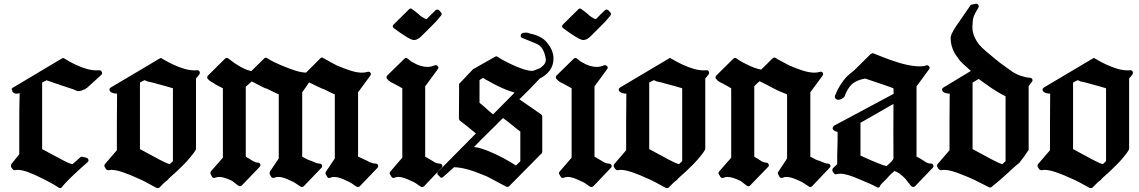

<svg xmlns="http://www.w3.org/2000/svg" viewBox="-20 -926 5974 1007"><path d="M511 -533Q519 -541 513 -550.5Q507 -560 498 -557H485Q462 -557 435 -564.5Q408 -572 374 -588Q348 -600 318 -619Q311 -624 304 -619L49 -467Q35 -461 46 -448Q43 -449 43 -449Q47 -442 53 -438.5Q59 -435 61 -435H69Q78 -435 83 -438Q81 -353 81 -275Q81 -198 81 -117L40 -66Q38 -63 37.5 -57.5Q37 -52 39 -49L46 -39Q52 -31 61 -34Q63 -35 75 -35Q114 -35 206 12Q224 21 244.5 32Q265 43 288 58Q298 65 306 54Q314 43 332.5 24Q351 5 380 -22Q391 -32 405 -45Q419 -58 439 -75Q446 -81 443.5 -89Q441 -97 432 -99L412 -104Q409 -104 405.5 -103.5Q402 -103 400 -100Q391 -91 380.5 -82.5Q370 -74 360 -65Q345 -67 308.5 -86.5Q272 -106 201 -144V-493Q207 -497 213.5 -499.5Q220 -502 224 -505Q258 -493 295 -480.5Q332 -468 366 -457Q382 -448 393 -448Q403 -448 425 -458Q427 -459 428 -459.5Q429 -460 434 -465V-463Z M1025 -535Q1031 -545 1025.5 -552.5Q1020 -560 1010 -557H998Q954 -557 887 -588Q874 -594 860 -601.5Q846 -609 829 -619Q825 -624 817 -619L561 -467Q554 -462 554 -457Q554 -439 587 -435H594Q593 -357 593 -285Q593 -213 593 -138L531 -66Q528 -63 527.5 -57.5Q527 -52 530 -49L536 -39Q544 -31 553 -34Q554 -35 566 -35Q587 -35 623.5 -23Q660 -11 709 12Q726 19 747.5 30.5Q769 42 800 59Q809 63 817 57Q826 47 836.5 37Q847 27 859 18Q866 9 875 1.5Q884 -6 893 -15V-14Q946 -63 974 -96Q1002 -129 1008 -144V-514ZM887 -81 870 -65Q854 -69 816 -89Q778 -109 714 -144V-493Q720 -497 726 -499.5Q732 -502 737 -505Q739 -503 738 -505Q737 -507 753 -499Q763 -497 774 -494.5Q785 -492 798 -488Q832 -479 853 -473Q874 -467 887 -463Z M1960 -46Q1966 -53 1962.5 -60.5Q1959 -68 1949 -68Q1937 -68 1915 -77H1916Q1906 -83 1895 -87.5Q1884 -92 1873 -98Q1867 -100 1864.5 -101.5Q1862 -103 1858 -104V-442L1922 -529Q1928 -538 1922.5 -545Q1917 -552 1908 -549Q1901 -547 1893.5 -546Q1886 -545 1876 -545Q1853 -545 1820.5 -555Q1788 -565 1746 -583Q1741 -586 1723.5 -595Q1706 -604 1687 -615Q1685 -618 1680.5 -619Q1676 -620 1673 -623Q1667 -627 1659 -619L1585 -545Q1559 -546 1528 -556Q1497 -566 1456 -583Q1437 -591 1419.5 -599.5Q1402 -608 1381 -621Q1372 -626 1365 -619Q1348 -603 1331.5 -586Q1315 -569 1298 -553Q1281 -557 1262.5 -565Q1244 -573 1221 -588Q1215 -592 1204.5 -599Q1194 -606 1178 -619Q1168 -626 1160 -618L1072 -531Q1066 -525 1067 -518Q1068 -511 1075 -507Q1075 -507 1079 -503Q1085 -499 1089 -496.5Q1093 -494 1099 -491Q1109 -483 1124 -476Q1139 -469 1149 -463V-99L1086 -27Q1081 -18 1086 -11L1092 1Q1094 6 1099.5 7Q1105 8 1109 6Q1118 2 1129 2Q1144 2 1162 8Q1180 14 1198 23Q1209 31 1230 48Q1241 54 1249 46L1342 -51Q1348 -58 1344.5 -65.5Q1341 -73 1332 -73Q1326 -73 1318 -76Q1310 -79 1304 -83Q1296 -88 1285.5 -94.5Q1275 -101 1269 -104V-472Q1279 -479 1286 -486Q1293 -493 1300 -499Q1308 -495 1317.5 -490.5Q1327 -486 1333 -482L1371 -463Q1374 -462 1376 -462Q1379 -462 1381 -460Q1400 -451 1416.5 -443Q1433 -435 1442 -431V-95L1395 -25Q1393 -18 1395 -11L1402 1Q1405 6 1410 7Q1415 8 1420 6Q1428 2 1439 2Q1456 2 1474 8.5Q1492 15 1515 27V26Q1521 29 1530 35Q1539 41 1555 52Q1565 58 1573 51L1666 -46Q1672 -52 1668.5 -60Q1665 -68 1655 -68Q1648 -68 1635.5 -72.5Q1623 -77 1611 -83Q1608 -83 1602.5 -85.5Q1597 -88 1594 -89Q1588 -92 1579.5 -96.5Q1571 -101 1565 -104V-442Q1574 -455 1583.5 -468Q1593 -481 1601 -494Q1626 -481 1642 -474Q1658 -467 1670 -461Q1674 -459 1676 -459Q1679 -459 1681 -457Q1698 -448 1712.5 -441.5Q1727 -435 1736 -431V-95L1689 -25Q1685 -18 1689 -11L1696 1Q1702 12 1713 6Q1721 2 1733 2Q1748 2 1766.5 8.5Q1785 15 1808 27V26Q1814 29 1823.5 35Q1833 41 1848 52Q1858 58 1867 51Z M2293 -844Q2297 -848 2296.5 -853.5Q2296 -859 2292 -862L2283 -872Q2275 -879 2265 -873Q2253 -862 2241.5 -850Q2230 -838 2218 -826Q2209 -826 2186 -842L2187 -841Q2178 -850 2173.5 -853.5Q2169 -857 2164 -861Q2158 -866 2152 -870.5Q2146 -875 2140 -879Q2132 -885 2124 -876L2045 -798Q2034 -787 2046 -778Q2129 -716 2151 -716Q2171 -716 2192 -738L2267 -813ZM2296 -46Q2303 -52 2299 -60Q2295 -68 2285 -68Q2269 -68 2250 -81Q2237 -88 2227 -94.5Q2217 -101 2210 -104V-473L2276 -563Q2283 -571 2276 -579Q2269 -587 2259 -583Q2241 -575 2221 -575Q2205 -575 2185 -581Q2165 -587 2149 -597Q2144 -599 2136.5 -604Q2129 -609 2119 -618Q2109 -626 2101 -618L2012 -531Q2006 -525 2007.5 -518Q2009 -511 2016 -507Q2016 -507 2019 -503Q2025 -499 2029 -496Q2033 -493 2039 -491Q2051 -485 2065 -477Q2079 -469 2090 -463V-99L2028 -27Q2020 -18 2026 -11L2033 1Q2036 6 2040.5 7Q2045 8 2050 6Q2058 2 2069 2Q2085 2 2103 8.5Q2121 15 2145 27V26Q2151 29 2160.5 35Q2170 41 2185 52Q2195 58 2204 51Z M2883 -620Q2883 -660 2851 -700Q2835 -721 2811 -733Q2787 -745 2759 -750Q2750 -755 2738 -755Q2734 -755 2730.5 -754.5Q2727 -754 2722 -753Q2712 -750 2711 -740Q2710 -730 2719 -727Q2756 -712 2778.5 -703Q2801 -694 2807 -689Q2835 -668 2843 -614Q2843 -593 2824 -578Q2815 -569 2801.5 -564Q2788 -559 2774 -554Q2730 -555 2655 -592Q2641 -599 2625 -607Q2609 -615 2590 -628Q2583 -633 2576 -628L2461 -563L2388 -486L2387 -305Q2387 -302 2388.5 -299Q2390 -296 2391 -294Q2413 -278 2434.5 -260Q2456 -242 2476 -226L2278 -26Q2269 -17 2278 -8L2287 1Q2294 11 2304 2L2362 -49Q2394 -48 2432.5 -37.5Q2471 -27 2518 -7Q2535 -1 2555 10.5Q2575 22 2601 35L2635 53Q2638 55 2643 54Q2648 53 2650 51L2819 -120Q2821 -120 2822.5 -123Q2824 -126 2824 -128V-315Q2824 -322 2818 -326Q2790 -346 2761.5 -365.5Q2733 -385 2704 -405Q2735 -435 2758.5 -459Q2782 -483 2811 -514Q2845 -531 2864 -557.5Q2883 -584 2883 -620ZM2679 -440 2566 -326Q2546 -342 2530.5 -356.5Q2515 -371 2495 -387V-506Q2501 -509 2504.5 -512Q2508 -515 2514 -518Q2517 -515 2524 -510.5Q2531 -506 2546 -499Q2555 -493 2566 -487.5Q2577 -482 2591 -475Q2617 -462 2639.5 -453.5Q2662 -445 2679 -440ZM2709 -80 2686 -58Q2653 -79 2621.5 -96Q2590 -113 2557 -127Q2530 -139 2508 -146Q2486 -153 2466 -155Q2488 -178 2506.5 -196.5Q2525 -215 2543 -232.5Q2561 -250 2579 -268Q2597 -286 2618 -307Q2642 -290 2664 -271.5Q2686 -253 2709 -236Z M3181 -844Q3185 -848 3184.5 -853.5Q3184 -859 3180 -862L3171 -872Q3163 -879 3153 -873Q3141 -862 3129.5 -850Q3118 -838 3106 -826Q3097 -826 3074 -842L3075 -841Q3066 -850 3061.5 -853.5Q3057 -857 3052 -861Q3046 -866 3040 -870.5Q3034 -875 3028 -879Q3020 -885 3012 -876L2933 -798Q2922 -787 2934 -778Q3017 -716 3039 -716Q3059 -716 3080 -738L3155 -813ZM3184 -46Q3191 -52 3187 -60Q3183 -68 3173 -68Q3157 -68 3138 -81Q3125 -88 3115 -94.5Q3105 -101 3098 -104V-473L3164 -563Q3171 -571 3164 -579Q3157 -587 3147 -583Q3129 -575 3109 -575Q3093 -575 3073 -581Q3053 -587 3037 -597Q3032 -599 3024.5 -604Q3017 -609 3007 -618Q2997 -626 2989 -618L2900 -531Q2894 -525 2895.5 -518Q2897 -511 2904 -507Q2904 -507 2907 -503Q2913 -499 2917 -496Q2921 -493 2927 -491Q2939 -485 2953 -477Q2967 -469 2978 -463V-99L2916 -27Q2908 -18 2914 -11L2921 1Q2924 6 2928.5 7Q2933 8 2938 6Q2946 2 2957 2Q2973 2 2991 8.5Q3009 15 3033 27V26Q3039 29 3048.5 35Q3058 41 3073 52Q3083 58 3092 51Z M3696 -535Q3702 -545 3696.5 -552.5Q3691 -560 3681 -557H3669Q3625 -557 3558 -588Q3545 -594 3531 -601.5Q3517 -609 3500 -619Q3496 -624 3488 -619L3232 -467Q3225 -462 3225 -457Q3225 -439 3258 -435H3265Q3264 -357 3264 -285Q3264 -213 3264 -138L3202 -66Q3199 -63 3198.5 -57.5Q3198 -52 3201 -49L3207 -39Q3215 -31 3224 -34Q3225 -35 3237 -35Q3258 -35 3294.5 -23Q3331 -11 3380 12Q3397 19 3418.5 30.5Q3440 42 3471 59Q3480 63 3488 57Q3497 47 3507.5 37Q3518 27 3530 18Q3537 9 3546 1.5Q3555 -6 3564 -15V-14Q3617 -63 3645 -96Q3673 -129 3679 -144V-514ZM3558 -81 3541 -65Q3525 -69 3487 -89Q3449 -109 3385 -144V-493Q3391 -497 3397 -499.5Q3403 -502 3408 -505Q3410 -503 3409 -505Q3408 -507 3424 -499Q3434 -497 3445 -494.5Q3456 -492 3469 -488Q3503 -479 3524 -473Q3545 -467 3558 -463Z M4331 -46Q4338 -52 4334.5 -60Q4331 -68 4321 -68Q4315 -68 4302.5 -72.5Q4290 -77 4277 -83Q4274 -83 4268 -85.5Q4262 -88 4259 -89Q4254 -92 4245 -96.5Q4236 -101 4230 -104V-442L4294 -529Q4300 -538 4295 -545Q4290 -552 4280 -549Q4274 -547 4266.5 -546Q4259 -545 4250 -545Q4226 -545 4193 -555Q4160 -565 4119 -583Q4114 -586 4096.5 -595Q4079 -604 4059 -615Q4056 -618 4046 -623Q4039 -627 4031 -619Q4017 -604 4001.5 -589.5Q3986 -575 3972 -561Q3939 -566 3887 -593Q3879 -597 3868 -603Q3857 -609 3844 -619Q3835 -626 3826 -618L3738 -531Q3732 -525 3733 -518Q3734 -511 3742 -507Q3740 -507 3744 -503Q3750 -499 3754.5 -496Q3759 -493 3765 -491Q3776 -485 3790.5 -477Q3805 -469 3815 -463V-99L3752 -27Q3745 -18 3751 -11L3758 1Q3760 6 3765.5 7Q3771 8 3776 6Q3783 2 3795 2Q3810 2 3828 8Q3846 14 3864 23Q3871 28 3878.5 34Q3886 40 3897 48Q3907 55 3915 46L4009 -51Q4015 -57 4011 -65Q4007 -73 3998 -73Q3992 -73 3984 -76Q3976 -79 3970 -83Q3963 -88 3952 -94.5Q3941 -101 3936 -104V-474Q3944 -482 3950 -488Q3956 -494 3964 -500L4006 -479L4036 -463Q4057 -452 4075 -444.5Q4093 -437 4108 -431V-95L4062 -25Q4057 -18 4062 -11L4068 1Q4071 6 4076.5 7Q4082 8 4086 6Q4093 2 4105 2Q4120 2 4139 8.5Q4158 15 4182 27V26Q4188 29 4196.5 35Q4205 41 4222 52Q4230 58 4239 51Z M4872 -46Q4878 -53 4875 -60.5Q4872 -68 4863 -68Q4845 -68 4827 -81H4828Q4814 -89 4805 -95Q4796 -101 4787 -104V-473L4853 -563Q4859 -571 4852.5 -578.5Q4846 -586 4837 -583Q4831 -580 4822.5 -579Q4814 -578 4802 -578Q4774 -578 4735 -586.5Q4696 -595 4649 -612Q4632 -618 4610.5 -626.5Q4589 -635 4561 -646Q4559 -648 4554.5 -646.5Q4550 -645 4547 -643L4461 -558Q4449 -548 4439 -540Q4429 -532 4423 -526Q4382 -483 4359 -423Q4357 -419 4359.5 -413.5Q4362 -408 4366 -406Q4370 -403 4372 -403Q4376 -403 4378 -403Q4391 -403 4408 -417Q4425 -463 4446 -482Q4459 -495 4478.5 -503Q4498 -511 4518 -514Q4555 -501 4592 -489Q4629 -477 4666 -463Q4666 -454 4666.5 -448.5Q4667 -443 4667 -434L4353 -266Q4351 -264 4349 -260Q4347 -256 4347 -254Q4347 -246 4355 -241Q4363 -236 4372 -234H4373Q4373 -210 4373 -188Q4373 -166 4372 -150Q4371 -132 4371 -110Q4371 -89 4371 -65L4350 -45Q4346 -41 4345.5 -36Q4345 -31 4347 -27L4353 -18Q4360 -9 4370 -13Q4379 -15 4388 -15Q4405 -15 4431.5 -7Q4458 1 4494 17Q4551 40 4577 55Q4584 60 4589.5 57Q4595 54 4597 47Q4599 41 4629 13Q4630 11 4641 -1Q4652 -13 4671 -29Q4695 -23 4728 11Q4733 17 4740.5 27Q4748 37 4758 49Q4763 54 4768.5 54.5Q4774 55 4779 51ZM4666 -95Q4664 -89 4661 -86Q4658 -83 4655 -78Q4649 -73 4642.5 -66.5Q4636 -60 4630 -55Q4617 -57 4584.5 -70Q4552 -83 4493 -110V-282L4666 -381Q4665 -307 4665.5 -236.5Q4666 -166 4666 -95Z M5392 -497Q5397 -502 5394.5 -509.5Q5392 -517 5382 -518Q5358 -520 5333.5 -528.5Q5309 -537 5286 -552H5287Q5281 -557 5258 -572.5Q5235 -588 5198 -618Q5171 -640 5148.5 -659.5Q5126 -679 5113 -695Q5098 -715 5089 -737.5Q5080 -760 5080 -784Q5080 -786 5080 -788Q5080 -792 5081 -798Q5081 -824 5088 -842Q5095 -860 5110 -883Q5116 -892 5111 -900Q5106 -908 5096 -906L5072 -901Q5052 -873 5036.5 -849.5Q5021 -826 5010 -811Q5001 -798 4995.5 -790Q4990 -782 4989 -780Q4966 -744 4966 -728Q4966 -669 5004 -623H5003Q5012 -609 5028.5 -593.5Q5045 -578 5072 -554L4928 -467Q4921 -462 4921 -457Q4921 -439 4954 -435H4961Q4960 -357 4960 -285Q4960 -213 4960 -138L4898 -66Q4895 -63 4894.5 -57.5Q4894 -52 4897 -49L4903 -39Q4911 -31 4920 -34Q4921 -35 4933 -35Q4966 -35 5028 -9Q5061 3 5096.5 20.5Q5132 38 5165 55Q5168 58 5173.5 57.5Q5179 57 5181 54Q5218 25 5255 -9Q5274 -26 5290.5 -41.5Q5307 -57 5326 -72Q5332 -80 5339 -89Q5346 -98 5352 -106Q5358 -114 5363.5 -123Q5369 -132 5375 -140V-474ZM5254 -81 5237 -65Q5221 -69 5183 -89Q5145 -109 5081 -144V-493Q5090 -499 5097 -502.5Q5104 -506 5113 -512Q5128 -501 5137.5 -494Q5147 -487 5158 -480Q5160 -478 5162.5 -476.5Q5165 -475 5167 -473Q5220 -437 5254 -421Z M5919 -535Q5925 -545 5919.5 -552.5Q5914 -560 5904 -557H5892Q5848 -557 5781 -588Q5768 -594 5754 -601.5Q5740 -609 5723 -619Q5719 -624 5711 -619L5455 -467Q5448 -462 5448 -457Q5448 -439 5481 -435H5488Q5487 -357 5487 -285Q5487 -213 5487 -138L5425 -66Q5422 -63 5421.5 -57.5Q5421 -52 5424 -49L5430 -39Q5438 -31 5447 -34Q5448 -35 5460 -35Q5481 -35 5517.5 -23Q5554 -11 5603 12Q5620 19 5641.5 30.5Q5663 42 5694 59Q5703 63 5711 57Q5720 47 5730.5 37Q5741 27 5753 18Q5760 9 5769 1.5Q5778 -6 5787 -15V-14Q5840 -63 5868 -96Q5896 -129 5902 -144V-514ZM5781 -81 5764 -65Q5748 -69 5710 -89Q5672 -109 5608 -144V-493Q5614 -497 5620 -499.5Q5626 -502 5631 -505Q5633 -503 5632 -505Q5631 -507 5647 -499Q5657 -497 5668 -494.5Q5679 -492 5692 -488Q5726 -479 5747 -473Q5768 -467 5781 -463Z"/></svg>

Font: MM Taunggyi
Style: Regular
Weight: 400
Designer: Khon Soe Zaw Thu
Version: Version 1.00 July 18, 2016, initial release